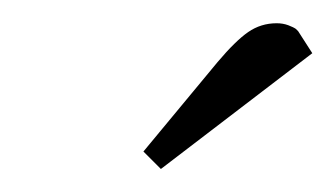

<svg xmlns="http://www.w3.org/2000/svg" viewBox="-20 -651 290 166"><path d="M104 -520 168 -597.2Q183.6 -615.7 194.6 -623.3Q205.6 -630.9 219.2 -630.9Q224.6 -630.9 229.2 -629.2Q233.9 -627.4 235.8 -626L237.8 -624L250 -605L119.1 -504.9Z"/></svg>

Font: Dehuti Alt
Style: Italic
Weight: 400
Version: Version 1.2